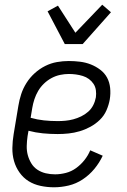

<svg xmlns="http://www.w3.org/2000/svg" viewBox="-20 -787 540 815"><path d="M209 8Q180 8 152 2Q124 -4 101.5 -18Q79 -32 63 -54.5Q47 -77 39.5 -103.5Q32 -130 32.5 -159Q33 -188 38 -218L58 -338Q62 -363 70 -387.5Q78 -412 92.5 -435Q107 -458 127.5 -476.5Q148 -495 172 -507Q196 -519 221.5 -523.5Q247 -528 272 -528Q296 -528 320 -525Q344 -522 365.5 -513.5Q387 -505 405.5 -491Q424 -477 434.5 -457.5Q445 -438 447.5 -414Q450 -390 446 -365Q442 -342 432 -319Q422 -296 404 -278.5Q386 -261 364 -249Q342 -237 318.5 -230Q295 -223 271.5 -220.5Q248 -218 225 -218Q193 -218 162 -221Q131 -224 101 -232L97 -209Q94 -188 93.5 -167.5Q93 -147 98 -128.5Q103 -110 113 -93.5Q123 -77 139 -66.5Q155 -56 174 -51.5Q193 -47 214 -47Q236 -47 259.5 -53Q283 -59 303 -73.5Q323 -88 338.5 -107.5Q354 -127 363 -149L416 -126Q402 -96 380.5 -70Q359 -44 331 -25.5Q303 -7 271.5 0.5Q240 8 209 8ZM225 -273Q241 -273 257.5 -274.5Q274 -276 291 -280.5Q308 -285 324.5 -293Q341 -301 354.5 -313Q368 -325 376 -341Q384 -357 387 -374Q389 -389 387 -404Q385 -419 377 -431Q369 -443 357.5 -451.5Q346 -460 331.5 -464.5Q317 -469 302 -471Q287 -473 272 -473Q254 -473 235 -469Q216 -465 198.5 -455.5Q181 -446 166.5 -432Q152 -418 142 -401Q132 -384 126 -365.5Q120 -347 117 -329L110 -287Q138 -279 166.5 -276Q195 -273 225 -273ZM255 -600 182 -739 226 -763 300 -648 414 -767 451 -735 331 -600Z"/></svg>

Font: Iosevka Term Curly Light
Style: Italic
Weight: 300
Italic angle: -9°
Designer: Belleve Invis
Foundry: Belleve Invis
Version: Version 32.3.0